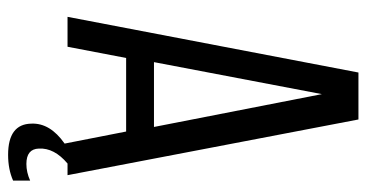

<svg xmlns="http://www.w3.org/2000/svg" viewBox="-230 -510 883 462"><g transform="rotate(90 211.0 -278.5)"><path d="M373 0Q335 32 337 69Q338 99 374 99Q394 99 414 90V131Q387 143 352 143Q278 143 277 87Q275 42 325 7L296 -141H119L92 0H20L154 -700H267L401 0ZM129 -208H285L206 -612Z"/></g></svg>

Font: Adderley Regular
Style: Regular
Weight: 400
Designer: gorohovskiy
Version: Version 1.003 November 13, 2017